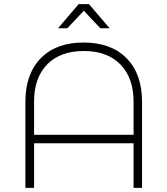

<svg xmlns="http://www.w3.org/2000/svg" viewBox="-20 -910 811 930"><path d="M511 -773H466L386 -858L306 -773H261L361 -890H411ZM385 -704Q518 -704 593 -628Q668 -552 668 -417V0H627V-216H145V0H103V-417Q103 -552 177.5 -628Q252 -704 385 -704ZM386 -663Q272 -663 208.5 -598Q145 -533 145 -417V-257H627V-417Q627 -533 563 -598Q499 -663 386 -663Z"/></svg>

Font: TypoPRO Montserrat Alternates
Style: Regular
Weight: 275
Designer: Julieta Ulanovsky
Foundry: Julieta Ulanovsky
Version: Version 6.001